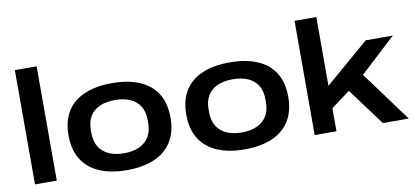

<svg xmlns="http://www.w3.org/2000/svg" viewBox="-68 -955 2595 1198"><g transform="rotate(-10 1229.0 -356.0)"><path d="M71 0V-724H209V0Z M653 12Q552 12 479.5 -19Q407 -50 368.5 -111.5Q330 -173 330 -264Q330 -356 368.5 -417Q407 -478 479.5 -508.5Q552 -539 653 -539Q754 -539 826.5 -508.5Q899 -478 937.5 -417Q976 -356 976 -264Q976 -173 937.5 -111.5Q899 -50 826.5 -19Q754 12 653 12ZM653 -95Q709 -95 749.5 -113.5Q790 -132 811.5 -167.5Q833 -203 833 -254V-274Q833 -326 811.5 -361Q790 -396 749.5 -414Q709 -432 653 -432Q597 -432 556.5 -414Q516 -396 494.5 -361Q473 -326 473 -274V-254Q473 -203 494.5 -167.5Q516 -132 556.5 -113.5Q597 -95 653 -95Z M1399 12Q1298 12 1225.5 -19Q1153 -50 1114.5 -111.5Q1076 -173 1076 -264Q1076 -356 1114.5 -417Q1153 -478 1225.5 -508.5Q1298 -539 1399 -539Q1500 -539 1572.5 -508.5Q1645 -478 1683.5 -417Q1722 -356 1722 -264Q1722 -173 1683.5 -111.5Q1645 -50 1572.5 -19Q1500 12 1399 12ZM1399 -95Q1455 -95 1495.5 -113.5Q1536 -132 1557.5 -167.5Q1579 -203 1579 -254V-274Q1579 -326 1557.5 -361Q1536 -396 1495.5 -414Q1455 -432 1399 -432Q1343 -432 1302.5 -414Q1262 -396 1240.5 -361Q1219 -326 1219 -274V-254Q1219 -203 1240.5 -167.5Q1262 -132 1302.5 -113.5Q1343 -95 1399 -95Z M1843 0V-724H1981V-288L2259 -527H2431L2205 -318L2439 0H2275L2101 -235L1981 -146V0Z"/></g></svg>

Font: Archivo SemiBold Expanded SemiBold
Style: Regular
Weight: 600
Width: 7
Version: Version 2.001